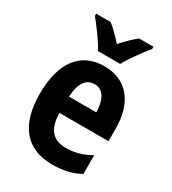

<svg xmlns="http://www.w3.org/2000/svg" viewBox="-188 -866 875 976"><g transform="rotate(30 249.5 -378.0)"><path d="M188 -606H318C341 -649 390 -715 421 -753V-766H337C308 -743 284 -720 253 -685C223 -718 196 -746 170 -766H85V-753C116 -715 167 -647 188 -606ZM256 -556C118 -556 40 -456 40 -270C40 -92 118 10 273 10C339 10 389 -2 436 -28V-138C386 -110 343 -98 290 -98C214 -98 177 -144 175 -236H463V-309C463 -463 387 -556 256 -556ZM258 -452C309 -452 335 -406 336 -332H176C180 -415 211 -452 258 -452Z"/></g></svg>

Font: Noto Sans Lao UI Cond
Style: Bold
Weight: 700
Width: 3
Designer: Monotype Design Team
Foundry: Monotype Imaging Inc.
Version: Version 2.000